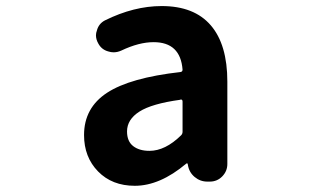

<svg xmlns="http://www.w3.org/2000/svg" viewBox="-20 -594 1040 628"><path d="M420.9 13.7Q346.7 13.7 300.8 -33.2Q254.9 -80.1 254.9 -152.3Q254.9 -241.2 330.1 -290.5Q405.3 -339.8 570.3 -358.4Q577.1 -359.4 577.1 -366.2Q570.3 -456.1 482.4 -456.1Q434.6 -456.1 377 -428.7Q364.3 -422.9 351.6 -422.9Q342.8 -422.9 334 -425.8Q312.5 -431.6 301.8 -451.2Q293.9 -464.8 293.9 -478.5Q293.9 -486.3 296.9 -494.1Q302.7 -516.6 323.2 -527.3Q418 -574.2 508.8 -574.2Q615.2 -574.2 669.4 -511.2Q723.6 -448.2 723.6 -327.1V-57.6Q723.6 -34.2 707 -17.1Q690.4 0 666 0H658.2Q634.8 0 616.7 -15.1Q598.6 -30.3 594.7 -53.7L593.8 -58.6Q592.8 -59.6 591.3 -59.6Q589.8 -59.6 588.9 -58.6Q502.9 13.7 420.9 13.7ZM468.8 -100.6Q520.5 -100.6 572.3 -151.4Q577.1 -156.2 577.1 -163.1V-261.7Q577.1 -268.6 571.3 -268.6Q570.3 -268.6 569.3 -267.6Q476.6 -254.9 436 -229Q395.5 -203.1 395.5 -164.1Q395.5 -131.8 415.5 -116.2Q435.5 -100.6 468.8 -100.6Z"/></svg>

Font: Gen Jyuu Gothic Monospace Bold
Style: Bold
Weight: 700
Designer: [Source Han Sans]
Ryoko NISHIZUKA  (kana & ideographs); Paul D. Hunt (Latin, Greek & Cyrillic); Wenlong ZHANG  (bopomofo
Version: Version 1.002.20150607